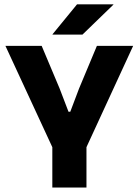

<svg xmlns="http://www.w3.org/2000/svg" viewBox="-20 -846 626 866"><path d="M223 -167 4.5 -639H168L249 -446.5L289 -342H297L336.5 -446.5L417 -639H580.5L363 -167ZM216 0V-307.5H370V0ZM327.5 -826.5H491.5V-825L352 -690H217V-691.5Z"/></svg>

Font: Anek Odia Medium
Style: Bold
Weight: 700
Version: Version 1.003